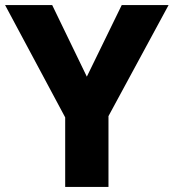

<svg xmlns="http://www.w3.org/2000/svg" viewBox="-20 -734 682 754"><path d="M321 -433 458 -714H642L406 -278V0H236V-273L0 -714H185Z"/></svg>

Font: Noto Sans Gurmukhi UI ExtraBold
Style: Regular
Weight: 800
Designer: Jelle Bosma - Monotype Design Team
Foundry: Monotype Imaging Inc.
Version: Version 2.004; ttfautohint (v1.8.4.7-5d5b)